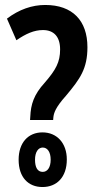

<svg xmlns="http://www.w3.org/2000/svg" viewBox="-20 -744 390 773"><path d="M101 -261H194L195 -273C197 -288 202 -310 246 -359C303 -427 332 -468 332 -554C332 -661 272 -724 162 -724C109 -724 57 -706 8 -669L46 -582C84 -608 117 -623 153 -623C197 -623 222 -596 222 -545C222 -494 205 -463 160 -411C116 -363 104 -323 102 -275ZM151 9C208 9 249 -30 249 -102C249 -168 209 -211 151 -211C93 -211 55 -169 55 -101C55 -30 94 9 151 9ZM152 -52C131 -52 121 -70 121 -101C121 -132 134 -150 152 -150C171 -150 184 -132 184 -101C184 -70 171 -52 152 -52Z"/></svg>

Font: Noto Sans Myanmar ExtraCondensed SemiBold
Style: Regular
Weight: 600
Width: 2
Designer: Monotype Design Team
Foundry: Monotype Imaging Inc.
Version: Version 2.107